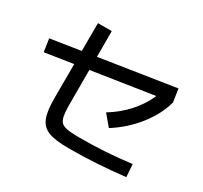

<svg xmlns="http://www.w3.org/2000/svg" viewBox="-144 -920 1153 1093"><g transform="rotate(30 432.0 -374.0)"><path d="M208 -228.5 208.5 -454.1 24.4 -425.8 11.7 -509.8 208.5 -540.5 209 -723.6H299.8V-554.7L792 -630.9L804.7 -545.9Q781.2 -458.5 716.6 -376.5Q651.9 -294.4 561.5 -237.3L502.9 -306.6Q572.8 -349.1 624 -406.2Q675.3 -463.4 704.1 -530.3L299.8 -468.3V-246.1Q299.8 -179.2 309.1 -151.6Q318.4 -124 346.7 -115.2Q375 -106.4 443.4 -106.4Q619.6 -106.4 781.2 -127.9L787.1 -44.9Q592.3 -23.4 440.4 -23.4H421.9Q333.5 -22.9 288.6 -40Q243.7 -57.1 225.8 -100.3Q208 -143.6 208 -228.5Z"/></g></svg>

Font: Pretendard GOV Medium
Style: Regular
Weight: 500
Designer: Base glyphs from Inter by Rasmus Andersson; Hangeul glyphs from Noto Sans CJK(Source Han Sans) by Jang Soo-young and Kan
Foundry: Kil Hyung-jin
Version: Version 1.309